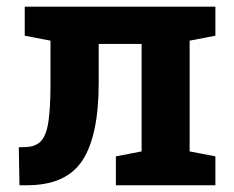

<svg xmlns="http://www.w3.org/2000/svg" viewBox="-20 -548 691 568"><path d="M37.6 0 35.6 -112.3 51.3 -112.8Q84 -112.8 100.6 -129.9Q117.2 -147 123.3 -188.5Q129.4 -230 129.4 -303.2V-427.7L53.2 -442.4V-528.3H541H617.2V-442.4L541 -427.7V-100.1L617.2 -85.4V0H322.8V-85.4L398.9 -100.1V-418H272V-303.2Q272 -147 223.9 -73.5Q175.8 0 60.1 0Z"/></svg>

Font: Robotiche
Style: Bold
Weight: 700
Designer: Google
Version: Version 2.001